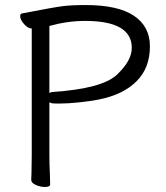

<svg xmlns="http://www.w3.org/2000/svg" viewBox="-20 -731 658 762"><path d="M60 -667Q60 -677 69 -678Q193 -702 228.5 -706.5Q264 -711 320 -711Q448 -711 511.5 -668.5Q575 -626 575 -547Q575 -461 521.5 -408Q468 -355 372 -336Q342 -330 296.5 -325Q251 -320 215 -320Q194 -320 186 -321Q180 -323 176 -325V-115Q176 -83 178 -39L179 1Q179 11 158 11Q140 11 122 3Q104 -5 104 -17Q104 -34 105 -47L106 -116V-618H105Q91 -618 75.5 -635.5Q60 -653 60 -667ZM189 -366Q385 -379 444 -434.5Q503 -490 503 -541Q503 -648 318 -648Q248 -648 176 -628V-362Q184 -366 189 -366Z"/></svg>

Font: Fusion Kai T
Style: Regular
Weight: 400
Designer: Fontworks Inc.
Version: Version 24.134;May 13, 2024